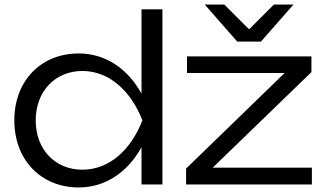

<svg xmlns="http://www.w3.org/2000/svg" viewBox="-20 -811 1426 844"><path d="M694 -770H602V-399C542 -509 444 -576 326 -576C161 -576 43 -457 43 -282C43 -107 161 13 326 13C444 13 542 -55 602 -164V0H694ZM1351 0V-74H915L1349 -494V-563H802V-490H1231L798 -70V0ZM1270 -791H1184L1075 -682L966 -791H880L1023 -628H1127ZM137 -282C137 -410 223 -499 342 -499C461 -499 556 -410 606 -282C556 -153 461 -65 342 -65C223 -65 137 -153 137 -282Z"/></svg>

Font: Bounded Light
Style: Regular
Weight: 300
Designer: Vlad Churkin
Version: Version 3.0